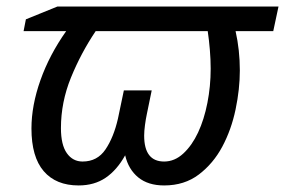

<svg xmlns="http://www.w3.org/2000/svg" viewBox="-20 -556 870 586"><path d="M59 -497 155 -536H830L814 -461H699Q712 -403 712 -341Q712 -284 699 -222Q686 -160 658.5 -108.5Q631 -57 587 -23.5Q543 10 481 10Q432 10 402 -14.5Q372 -39 362 -82Q337 -37 302.5 -13.5Q268 10 220 10Q151 10 113.5 -33.5Q76 -77 76 -164Q76 -234 103.5 -311.5Q131 -389 182 -461H52ZM166 -165Q166 -114 184 -88.5Q202 -63 232 -63Q277 -63 302 -100Q327 -137 340 -194L358 -280H443L428 -207Q425 -193 422.5 -174.5Q420 -156 420 -142Q420 -63 481 -63Q513 -63 539.5 -87.5Q566 -112 584.5 -151.5Q603 -191 613 -242Q623 -293 623 -346Q623 -374 620.5 -404Q618 -434 614 -461H272Q227 -394 196.5 -319Q166 -244 166 -165Z"/></svg>

Font: BC Sans
Style: Italic
Weight: 400
Italic angle: -12°
Designer: Monotype Design Team
Designer: Province of B.C.
Foundry: Monotype Imaging Inc.
Version: Version 2.000;GOOG;noto-source:20170915:90ef993387c0